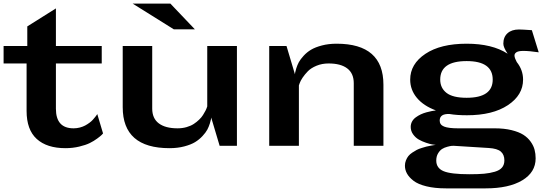

<svg xmlns="http://www.w3.org/2000/svg" viewBox="-20 -811 3017 1068"><path d="M0 -458V-555.2H131.8V-664.1L291 -764.2V-555.2H545.9V-458H291V-206.1Q291 -97.2 389.2 -97.2Q407.2 -97.2 424.1 -101.6Q440.9 -106 453.9 -113Q466.8 -120.1 478 -128.4Q489.3 -136.7 496.8 -145.3Q504.4 -153.8 510 -160.9Q515.6 -168 518.6 -172.4L521 -176.8L553.2 -68.8Q550.3 -65.4 545.2 -60.1Q540 -54.7 521 -40.5Q502 -26.4 479.7 -15.4Q457.5 -4.4 420.9 4.4Q384.3 13.2 344.2 13.2Q240.7 13.2 184.3 -38.1Q127.9 -89.4 127.9 -193.8V-458Z M717.8 -791H927.7L1064 -647.9H946.8ZM826.7 -555.2V-207Q826.7 -152.3 863.3 -124.8Q899.9 -97.2 967.8 -97.2Q994.6 -97.2 1018.1 -104Q1041.5 -110.8 1057.9 -121.6Q1074.2 -132.3 1087.6 -145.3Q1101.1 -158.2 1109.1 -171.1Q1117.2 -184.1 1122.8 -194.8Q1128.4 -205.6 1130.4 -212.4L1132.8 -219.2V-555.2H1297.9V0H1201.7L1154.8 -157.2Q1154.3 -153.8 1153.6 -147.7Q1152.8 -141.6 1147.2 -123.8Q1141.6 -106 1133.1 -89.8Q1124.5 -73.7 1106.4 -54.2Q1088.4 -34.7 1065.2 -20.5Q1042 -6.3 1004.9 3.4Q967.8 13.2 922.9 13.2Q662.6 13.2 662.6 -214.8V-555.2Z M1947.8 0V-348.1Q1947.8 -402.8 1911.6 -430.4Q1875.5 -458 1807.6 -458Q1771 -458 1740.5 -445.3Q1710 -432.6 1692.6 -414.8Q1675.3 -397 1663.3 -379.2Q1651.4 -361.3 1647 -348.6L1642.6 -335.9V0H1477.5V-555.2H1573.7L1620.6 -397.9Q1621.1 -401.4 1621.8 -407.5Q1622.6 -413.6 1628.2 -431.4Q1633.8 -449.2 1642.3 -465.1Q1650.9 -481 1668.9 -500.7Q1687 -520.5 1710.2 -534.4Q1733.4 -548.3 1770.5 -558.1Q1807.6 -567.9 1852.5 -567.9Q2112.8 -567.9 2112.8 -339.8V0Z M2577.6 -169.9Q2521 -169.9 2480.5 -176.8Q2425.8 -179.2 2425.8 -140.1Q2425.8 -116.7 2450.4 -106.9Q2475.1 -97.2 2526.9 -97.2H2731.4Q2784.2 -97.2 2825.2 -87.2Q2866.2 -77.1 2891.1 -61.3Q2916 -45.4 2931.9 -22.9Q2947.8 -0.5 2953.6 22Q2959.5 44.4 2959.5 69.8Q2959.5 147.5 2885 192.1Q2810.5 236.8 2681.6 236.8H2460.4Q2397.9 236.8 2351.6 225.3Q2305.2 213.9 2280.3 194.6Q2255.4 175.3 2243.9 154.5Q2232.4 133.8 2232.4 110.8Q2232.4 95.2 2238 81.1Q2243.7 66.9 2251.7 56.9Q2259.8 46.9 2273.4 37.8Q2287.1 28.8 2298.1 22.9Q2309.1 17.1 2325.9 12Q2342.8 6.8 2351.8 4.4Q2360.8 2 2376 -0.7Q2391.1 -3.4 2393.3 -3.7Q2395.5 -3.9 2403.8 -4.9Q2396.5 -5.4 2383.8 -7.6Q2371.1 -9.8 2349.4 -17.1Q2327.6 -24.4 2309.6 -34.7Q2291.5 -44.9 2278.1 -63.5Q2264.6 -82 2264.6 -105Q2264.6 -121.6 2272.2 -135.3Q2279.8 -148.9 2293 -158.4Q2306.2 -168 2320.6 -174.8Q2335 -181.6 2352.3 -186.3Q2369.6 -190.9 2381.1 -193.1Q2392.6 -195.3 2404.8 -196.8Q2335.9 -222.2 2298.8 -266.8Q2261.7 -311.5 2261.7 -368.2Q2261.7 -455.1 2346.2 -511.5Q2430.7 -567.9 2575.7 -567.9Q2717.8 -567.9 2803.7 -512.2Q2779.8 -547.9 2779.8 -567.9Q2779.8 -605 2803 -626Q2826.2 -647 2866.7 -647Q2884.8 -647 2938.5 -643.1L2976.6 -520Q2924.3 -527.8 2890.6 -527.8Q2863.3 -527.8 2851.8 -519.8Q2840.3 -511.7 2842 -498.8Q2843.8 -485.8 2854.5 -465.8Q2889.6 -421.9 2889.6 -368.2Q2889.6 -282.2 2805.2 -226.1Q2720.7 -169.9 2577.6 -169.9ZM2428.7 -368.2Q2428.7 -321.8 2463.6 -294.4Q2498.5 -267.1 2575.7 -267.1Q2720.7 -267.1 2720.7 -368.2Q2720.7 -471.2 2575.7 -471.2Q2428.7 -471.2 2428.7 -368.2ZM2698.7 12.2 2503.4 0Q2498.5 0 2491.7 0.5Q2484.9 1 2468.3 5.4Q2451.7 9.8 2439.2 17.6Q2426.8 25.4 2416.7 42.2Q2406.7 59.1 2406.7 82Q2406.7 124 2447.3 141.1Q2487.8 158.2 2590.8 158.2Q2640.1 158.2 2672.6 155.3Q2705.1 152.3 2732.4 144.3Q2759.8 136.2 2772.7 120.6Q2785.6 105 2785.6 81.1Q2785.6 49.3 2765.9 32.2Q2746.1 15.1 2698.7 12.2Z"/></svg>

Font: Sporting Grotesque
Style: Bold
Weight: 700
Designer: Lucas LE BIHAN
Foundry: Lucas LE BIHAN
Version: Version 2.002;PS 2.2;hotconv 1.0.88;makeotf.lib2.5.647800